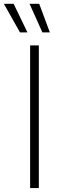

<svg xmlns="http://www.w3.org/2000/svg" viewBox="-75 -959 297 979"><path d="M123 -727.5H78.6V0H123ZM141.1 -793.9H179.2L125 -939.5H75.7ZM26.9 -793.9H64.9L-5.4 -939.5H-55.2Z"/></svg>

Font: Raveo Display Display ExLight
Style: Regular
Weight: 200
Designer: Jakub Foglar, Rasmus Andersson (Inter)
Foundry: Jakubfoglar.com
Version: Version 1.100;Glyphs 3.2.3 (3260)